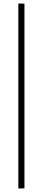

<svg xmlns="http://www.w3.org/2000/svg" viewBox="-20 -828 238 1068"><path d="M82 220V-808H116V220Z"/></svg>

Font: Encode Sans Cnd Th
Style: Regular
Weight: 100
Width: 3
Designer: Multiple Designers
Foundry: Impallari Type
Version: Version 3.002; ttfautohint (v1.8.3) -l 8 -r 50 -G 200 -x 14 